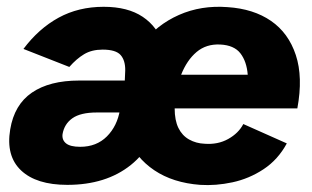

<svg xmlns="http://www.w3.org/2000/svg" viewBox="-20 -532 917 565"><path d="M335 -164 344 -254Q348 -295 348.5 -324.5Q349 -354 335 -370Q321 -386 282 -386Q250 -386 227.5 -372.5Q205 -359 184 -335L49 -388Q94 -448 152.5 -480Q211 -512 285 -512Q356 -512 400 -482.5Q444 -453 461.5 -399.5Q479 -346 466 -274L448 -164ZM178 12Q87 12 42 -30.5Q-3 -73 10 -151Q22 -224 74 -259.5Q126 -295 213 -295H374L358 -201H265Q217 -201 193 -184Q169 -167 164 -137Q162 -120 174.5 -110Q187 -100 216 -100Q264 -100 294.5 -130.5Q325 -161 333 -209L456 -215Q438 -105 365 -46.5Q292 12 178 12ZM569 12Q489 6 434 -31Q379 -68 354 -129.5Q329 -191 342 -268Q355 -346 398 -402.5Q441 -459 506.5 -488Q572 -517 650 -511Q726 -506 777.5 -470.5Q829 -435 850.5 -370Q872 -305 855 -213H494Q494 -178 505 -155.5Q516 -133 536.5 -121.5Q557 -110 582 -109Q621 -106 651.5 -123Q682 -140 696 -167L824 -110Q798 -62 755.5 -34Q713 -6 664 4.5Q615 15 569 12ZM513 -312H709Q706 -351 687.5 -375Q669 -399 628 -401Q587 -403 558.5 -379Q530 -355 513 -312Z"/></svg>

Font: Figtree Light ExtraBold
Style: Italic
Weight: 800
Italic angle: -9.5°
Version: Version 2.001;gftools[0.9.30]